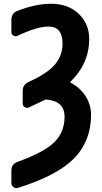

<svg xmlns="http://www.w3.org/2000/svg" viewBox="-20 -760 540 1012"><path d="M352.5 -324.2Q402.3 -297.9 431.2 -252.9Q460 -208 460 -155.3Q460 -17.6 371.6 73.7Q283.2 165 74.2 230.5Q61.5 234.4 50.8 226.1Q40 217.8 40 205.1V139.6Q40 104.5 73.2 92.8Q213.9 42 267.1 -11.2Q320.3 -64.5 320.3 -144.5Q320.3 -228.5 222.7 -235.4Q217.8 -235.4 213.9 -232.4Q182.6 -216.8 131.8 -193.4Q121.1 -188.5 110.4 -195.3Q99.6 -202.1 99.6 -214.8V-280.3Q99.6 -314.5 132.8 -329.1Q228.5 -372.1 269 -419.4Q309.6 -466.8 309.6 -530.3Q309.6 -620.1 235.4 -620.1Q175.8 -620.1 72.3 -571.3Q61.5 -566.4 50.8 -572.3Q40 -578.1 40 -589.8V-655.3Q40 -690.4 72.3 -703.1Q168.9 -740.2 250 -740.2Q338.9 -740.2 394.5 -687.5Q450.2 -634.8 450.2 -554.7Q450.2 -425.8 351.6 -329.1Q348.6 -326.2 352.5 -324.2Z"/></svg>

Font: Rounded-L Mgen+ 1m bold
Style: Bold
Weight: 700
Designer: [Source Han Sans]
Ryoko NISHIZUKA  (kana & ideographs); Paul D. Hunt (Latin, Greek & Cyrillic); Wenlong ZHANG  (bopomofo
Version: Version 1.059.20150602